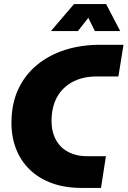

<svg xmlns="http://www.w3.org/2000/svg" viewBox="-20 -919 624 939"><path d="M378 0Q298 0 234.5 -23Q171 -46 127 -88Q83 -130 59.5 -188.5Q36 -247 36 -318Q36 -411 69 -482Q102 -553 161 -601.5Q220 -650 298.5 -675Q377 -700 469 -700H584L559 -545H451Q402 -545 362 -530.5Q322 -516 292.5 -488Q263 -460 247.5 -419.5Q232 -379 232 -328Q232 -288 244 -256Q256 -224 278.5 -201.5Q301 -179 333.5 -167Q366 -155 406 -155H498L474 0ZM229 -767 342 -899H499L568 -767H444L412 -832L361 -767Z"/></svg>

Font: MuseoModerno ExtraBold
Style: Italic
Weight: 800
Italic angle: -9°
Designer: Pablo Cosgaya, Héctor Gatti, Marcela Romero, and the Authors of The MuseoModerno Project.
Foundry: Omnibus-Type Team
Version: Version 1.003